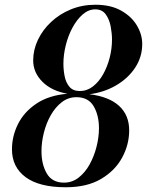

<svg xmlns="http://www.w3.org/2000/svg" viewBox="-20 -780 620 810"><path d="M30.5 -150Q30.5 -206 56.2 -257.2Q82 -308.5 134.2 -343.2Q186.5 -378 264.5 -384.5Q197 -396.5 158.5 -435.5Q120 -474.5 120 -525Q120 -570 140 -612Q160 -654 195.8 -687.5Q231.5 -721 279.2 -740.5Q327 -760 382.5 -760Q447 -760 491 -735.2Q535 -710.5 557.5 -672.5Q580 -634.5 580 -594.5Q580 -539.5 550 -494.2Q520 -449 469.2 -419.5Q418.5 -390 357 -382.5Q439.5 -372.5 482.2 -333.5Q525 -294.5 525 -230Q525 -170 495.2 -115Q465.5 -60 406.2 -25Q347 10 257.5 10Q146 10 88.2 -32.5Q30.5 -75 30.5 -150ZM247.5 -511Q247.5 -484.5 252.8 -458Q258 -431.5 273 -413.8Q288 -396 316.5 -396Q347 -396 372 -415.2Q397 -434.5 415 -466.5Q433 -498.5 442.8 -536.8Q452.5 -575 452.5 -613Q452.5 -638.5 447 -668.2Q441.5 -698 426.2 -719.2Q411 -740.5 382 -740.5Q353.5 -740.5 329 -719.2Q304.5 -698 286 -663.8Q267.5 -629.5 257.5 -589.2Q247.5 -549 247.5 -511ZM155 -142Q155 -86.5 177.5 -48Q200 -9.5 250 -9.5Q284.5 -9.5 311.8 -30.8Q339 -52 358 -86.2Q377 -120.5 387.2 -160.8Q397.5 -201 397.5 -239Q397.5 -294 375 -332Q352.5 -370 302.5 -370Q268 -370 240.8 -349Q213.5 -328 194.2 -294Q175 -260 165 -220Q155 -180 155 -142Z"/></svg>

Font: Bodoni* 11pt Medium
Style: Italic
Weight: 500
Italic angle: -13°
Version: Version 2.3